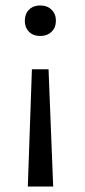

<svg xmlns="http://www.w3.org/2000/svg" viewBox="-20 -489 311 704"><path d="M127 -469Q153 -469 169 -453.5Q185 -438 185 -413Q185 -388 169 -372.5Q153 -357 127 -357Q102 -357 86.5 -372.5Q71 -388 71 -413Q71 -438 86.5 -453.5Q102 -469 127 -469ZM158 -235 175 195H82L97 -235Z"/></svg>

Font: EauTest Medium
Style: Regular
Weight: 500
Designer: Christian Thalmann (Catharsis Fonts)
Version: Version 0.001;PS 000.001;hotconv 1.0.88;makeotf.lib2.5.64775